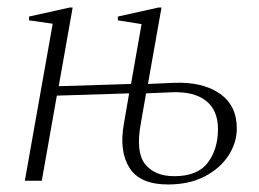

<svg xmlns="http://www.w3.org/2000/svg" viewBox="-20 -480 689 510"><path d="M46 0 120 -417 57 -426V-436L165 -460H173L136 -251L328 -257L356 -416L293 -426V-436L401 -460H409L373 -257L442 -260Q518 -263 563.5 -231.5Q609 -200 609 -139Q609 -101 587 -67Q565 -33 524 -11.5Q483 10 426 10Q352 10 324 -34Q296 -78 309 -151L323 -232L131 -226L91 0ZM354 -152Q340 -76 365.5 -44Q391 -12 443 -12Q505 -12 532 -48Q559 -84 559 -137Q559 -187 527.5 -212Q496 -237 438 -235L368 -232Z"/></svg>

Font: Spectral ExtraLight
Style: Italic
Weight: 275
Italic angle: -10°
Designer: Jean-Baptiste Levee
Foundry: Production Type
Version: Version 2.001